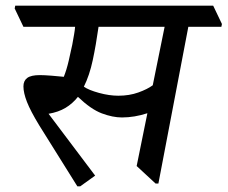

<svg xmlns="http://www.w3.org/2000/svg" viewBox="-20 -640 806 680"><path d="M264 20H254L119 -196Q88 -247 75.5 -279Q63 -311 63 -334Q63 -354 76.5 -364Q90 -374 121 -374Q136 -374 162 -372Q188 -370 206 -368Q216 -393 223.5 -425.5Q231 -458 236 -482Q240 -504 242.5 -518.5Q245 -533 246 -545H63L32 -610L34 -620H735L766 -555L764 -545H647L541 10H531L464 -52L502 -239Q456 -224 412 -224Q379 -224 340.5 -238.5Q302 -253 256 -297Q237 -273 212 -258Q187 -243 152 -237L317 -18ZM277 -333Q294 -321 330.5 -311Q367 -301 399 -301Q438 -301 470 -312.5Q502 -324 521 -338L563 -545H329Q320 -481 308.5 -427Q297 -373 277 -333Z"/></svg>

Font: Tiro Devanagari Sanskrit
Style: Italic
Weight: 400
Italic angle: -11°
Designer: Devanagari: John Hudson & Fiona Ross, assisted by Paul Hanslow. Latin: John Hudson with Paul Hanslow, assisted by Kaja S
Foundry: Tiro Typeworks Ltd.
Version: Version 1.52